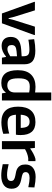

<svg xmlns="http://www.w3.org/2000/svg" viewBox="1122 -1970 859 3144"><g transform="rotate(90 1552.0 -398.5)"><path d="M11 -528V-540H150L256 -201L278 -109H288L310 -201L417 -540H554V-528L362 0H201Z M733 5Q662 5 623.5 -34.5Q585 -74 585 -145Q585 -224 634 -265.5Q683 -307 786 -315L902 -323V-344Q902 -374 897 -394.5Q892 -415 879 -427.5Q866 -440 844.5 -445Q823 -450 789 -450Q773 -450 753.5 -448.5Q734 -447 713 -445Q692 -443 671 -440Q650 -437 631 -433L622 -528Q673 -538 720 -542.5Q767 -547 811 -547Q926 -547 979.5 -504Q1033 -461 1033 -370V0H925L913 -66H905Q867 -33 823 -14Q779 5 733 5ZM786 -90Q814 -90 845 -104.5Q876 -119 902 -136V-247L822 -240Q765 -235 741.5 -216.5Q718 -198 718 -159Q718 -90 786 -90Z M1339 10Q1235 10 1182.5 -56.5Q1130 -123 1130 -260Q1130 -405 1202 -477.5Q1274 -550 1402 -550Q1426 -550 1448.5 -547.5Q1471 -545 1495 -543V-808H1626V0H1509L1499 -62H1493Q1442 10 1339 10ZM1378 -88Q1429 -88 1462 -119Q1495 -150 1495 -216V-446Q1473 -451 1449 -453.5Q1425 -456 1399 -456Q1363 -456 1337 -446.5Q1311 -437 1294.5 -415Q1278 -393 1270.5 -358Q1263 -323 1263 -271Q1263 -171 1289.5 -129.5Q1316 -88 1378 -88Z M1982 9Q1855 9 1791 -59.5Q1727 -128 1727 -264Q1727 -404 1791 -476.5Q1855 -549 1980 -549Q2192 -549 2192 -307Q2192 -281 2190.5 -263.5Q2189 -246 2186 -229H1859Q1862 -191 1870.5 -165Q1879 -139 1895 -123Q1911 -107 1935 -100Q1959 -93 1993 -93Q2031 -93 2078 -100Q2125 -107 2167 -120L2172 -22Q2131 -8 2080.5 0.5Q2030 9 1982 9ZM1975 -453Q1920 -453 1892 -418.5Q1864 -384 1859 -308H2075Q2073 -386 2049.5 -419.5Q2026 -453 1975 -453Z M2292 -540H2403L2410 -464H2415Q2450 -490 2495.5 -514Q2541 -538 2583 -549H2619V-431H2571Q2532 -426 2492 -411Q2452 -396 2424 -378V0H2292Z M2855 11Q2775 11 2669 -13V-110Q2717 -98 2762.5 -91Q2808 -84 2849 -84Q2944 -84 2944 -149Q2944 -181 2921.5 -196.5Q2899 -212 2854 -220Q2825 -225 2793 -232Q2761 -239 2734.5 -255.5Q2708 -272 2691 -302.5Q2674 -333 2674 -386Q2674 -464 2728 -508Q2782 -552 2879 -552Q2915 -552 2954.5 -547Q2994 -542 3050 -532L3046 -432Q2995 -443 2959.5 -448Q2924 -453 2896 -453Q2848 -453 2823.5 -436.5Q2799 -420 2799 -390Q2799 -354 2826 -341Q2853 -328 2900 -320Q2936 -314 2967 -303.5Q2998 -293 3021.5 -275Q3045 -257 3058 -228.5Q3071 -200 3071 -157Q3071 -77 3015 -33Q2959 11 2855 11Z"/></g></svg>

Font: Encode Sans Narrow
Style: SemiBold
Weight: 600
Designer: Pablo Impallari, Andres Torresi
Foundry: Pablo Impallari, Andres Torresi
Version: Version 1.000; ttfautohint (v1.00) -l 8 -r 50 -G 200 -x 14 -